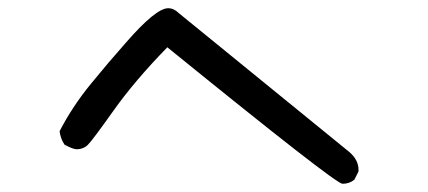

<svg xmlns="http://www.w3.org/2000/svg" viewBox="-20 -537 1040 467"><path d="M813 -90Q796 -90 387 -422Q308 -341 256.5 -268.5Q205 -196 194 -185Q183 -174 166 -174Q158 -174 137 -185Q127 -200 125 -218Q156 -278 201 -333Q246 -388 286 -433Q359 -517 389 -517Q403 -517 415 -505L830 -167Q852 -148 852 -124V-120L842 -100Q830 -90 813 -90Z"/></svg>

Font: Xiaolai Mono SC
Style: Regular
Weight: 400
Monospace: yes
Designer: LXGW / Nozomi Seto
Version: Version 3.113;September 30, 2024